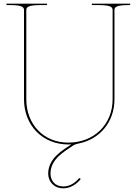

<svg xmlns="http://www.w3.org/2000/svg" viewBox="-20 -780 740 1040"><path d="M600 -725C600 -739.5 606.5 -752.5 675 -752.5H685V-760H477.5V-752.5H515C583.5 -752.5 590 -739.5 590 -725V-242.5C590 -105 488.5 -7.5 350 -7.5C215.5 -7.5 122.5 -107 122.5 -242.5V-725C122.5 -739.5 129 -752.5 197.5 -752.5H235V-760H15V-752.5H35C103.5 -752.5 110 -739.5 110 -725V-242.5C110 -101.5 210 2.5 350 2.5C355.5 2.5 361 2.5 366.5 2C323 31.5 241 75.5 241 161C241.5 201.5 270 240 323 240C352 240 384.5 227.5 414.5 193.5C417.5 190 415 187 414.5 186.5C414 186 410 183.5 407 187C379 219 349 230 323 230C276 230 254 196.5 253.5 161C253.5 81.5 327.5 42 372 11C383.5 3 390.5 0.5 407.5 -3C521 -26.5 600 -119 600 -242.5Z"/></svg>

Font: Znikomit
Style: Regular
Weight: 100
Designer: gluk
Foundry: gluk
Version: Version 0.55